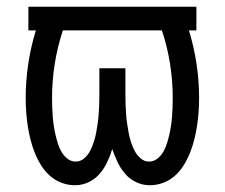

<svg xmlns="http://www.w3.org/2000/svg" viewBox="-20 -540 665 568"><path d="M423 8Q402 8 383 -1Q364 -10 350.5 -25.5Q337 -41 328 -60Q319 -79 312 -99Q306 -79 297 -60Q288 -41 274.5 -25.5Q261 -10 242 -1Q223 8 202 8Q181 8 161.5 0.5Q142 -7 127 -20.5Q112 -34 101 -52Q90 -70 82.5 -89Q75 -108 70 -128Q65 -148 62 -168Q59 -188 57.5 -208.5Q56 -229 56 -250Q56 -300 63.5 -350.5Q71 -401 86 -450H64V-520H561V-450H539Q554 -401 561.5 -350.5Q569 -300 569 -250Q569 -229 567.5 -208.5Q566 -188 563 -168Q560 -148 555 -128Q550 -108 542.5 -89Q535 -70 524 -52Q513 -34 498 -20.5Q483 -7 463.5 0.5Q444 8 423 8ZM204 -62Q218 -62 229 -71.5Q240 -81 246.5 -93.5Q253 -106 257.5 -120Q262 -134 264.5 -147.5Q267 -161 269 -175Q271 -189 272 -203.5Q273 -218 273.5 -232Q274 -246 274 -260V-338H351V-260Q351 -246 351.5 -232Q352 -218 353 -203.5Q354 -189 356 -175Q358 -161 360.5 -147.5Q363 -134 367.5 -120Q372 -106 378.5 -93.5Q385 -81 396 -71.5Q407 -62 421 -62Q421 -62 421 -62Q421 -62 421 -62Q435 -62 446 -71Q457 -80 463.5 -91.5Q470 -103 474 -116Q478 -129 481 -142Q484 -155 486 -168.5Q488 -182 489 -195.5Q490 -209 490.5 -222.5Q491 -236 491 -250Q491 -301 483 -351.5Q475 -402 459 -450H166Q150 -402 142 -351.5Q134 -301 134 -250Q134 -236 134.5 -222.5Q135 -209 136 -195.5Q137 -182 139 -168.5Q141 -155 144 -142Q147 -129 151 -116Q155 -103 161.5 -91.5Q168 -80 179 -71Q190 -62 204 -62Z"/></svg>

Font: Zed Sans
Style: Regular
Weight: 400
Designer: Belleve Invis
Foundry: Belleve Invis
Version: Version 1.0.0; ttfautohint (v1.8.4)